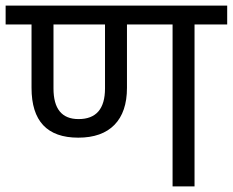

<svg xmlns="http://www.w3.org/2000/svg" viewBox="-42 -662 827 682"><path d="M331 -348V-575H148V-348Q148 -239 237 -239Q331 -239 331 -348ZM765 -642V-575H649V0H571V-575H409V-350Q409 -264 364.5 -218.5Q320 -173 236 -173Q70 -173 70 -350V-575H-22V-642Z"/></svg>

Font: Hind
Style: Regular
Weight: 400
Designer: Manushi Parikh, Satya Rajpurohit
Foundry: Indian Type Foundry
Version: Version 2.000;PS 1.0;hotconv 1.0.79;makeotf.lib2.5.61930